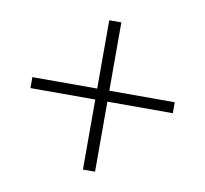

<svg xmlns="http://www.w3.org/2000/svg" viewBox="-64 -683 699 656"><g transform="rotate(10 285.5 -355.0)"><path d="M264 -96V-614H306V-96ZM533 -339H39V-377H533Z"/></g></svg>

Font: Noto Serif HK
Style: Regular
Weight: 200
Designer: Ryoko NISHIZUKA 西塚涼子 (kana & ideographs); Frank Grießhammer (Latin, Greek & Cyrillic); Wenlong ZHANG 张文龙 (bopomofo); San
Foundry: Adobe
Version: Version 2.001;hotconv 1.1.0;makeotfexe 2.6.0